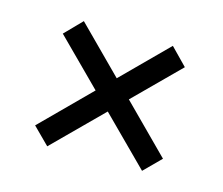

<svg xmlns="http://www.w3.org/2000/svg" viewBox="-57 -517 521 449"><g transform="rotate(15 203.5 -292.5)"><path d="M56 -404 96 -445 358 -182 318 -142ZM89 -140 49 -180 312 -443 352 -402Z"/></g></svg>

Font: Smooch Sans Thin
Style: Bold
Weight: 700
Version: Version 1.010